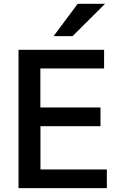

<svg xmlns="http://www.w3.org/2000/svg" viewBox="-20 -967 636 987"><path d="M353 -781.2 520 -947.3H379.4L255.4 -781.2ZM529.3 0V-95.7H188V-318.4H496.6V-414.6H187.5V-615.2H515.1V-710.9H75.2V0Z"/></svg>

Font: Ride SemiBold
Style: Regular
Weight: 600
Version: Version 3.000